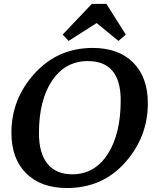

<svg xmlns="http://www.w3.org/2000/svg" viewBox="-20 -947 827 977"><path d="M320.3 9.8Q189 9.8 113.5 -64.7Q38.1 -139.2 38.1 -271.5Q38.1 -443.4 156 -573.2Q273.9 -703.1 452.1 -703.1Q583.5 -703.1 658 -628.2Q732.4 -553.2 732.4 -421.4Q732.4 -250.5 616.9 -120.4Q501.5 9.8 320.3 9.8ZM347.7 -60.1Q461.4 -60.1 527.8 -162.4Q594.2 -264.6 594.2 -436Q594.2 -636.2 426.8 -636.2Q312.5 -636.2 245.4 -537.1Q178.2 -438 178.2 -269.5Q178.2 -167 221.7 -113.5Q265.1 -60.1 347.7 -60.1ZM583 -738.8 471.7 -829.6 329.1 -738.8 298.8 -771 447.3 -927.2H521.5L620.1 -771Z"/></svg>

Font: Kelvinch
Style: Bold Italic
Weight: 700
Italic angle: -10°
Designer: Paul James Miller
Foundry: High-Logic / Made with FontCreator
Version: Version 3.30 September 23, 2016